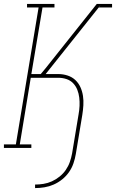

<svg xmlns="http://www.w3.org/2000/svg" viewBox="-26 -755 592 980"><path d="M153 205V187Q174 187 196 183.5Q218 180 239 170.5Q260 161 278.5 146Q297 131 310 112Q323 93 330.5 71.5Q338 50 342 28L375 -171Q379 -193 380 -214.5Q381 -236 378.5 -257Q376 -278 368.5 -297Q361 -316 347 -330.5Q333 -345 313 -351.5Q293 -358 272 -358H131L75 -18H134V0H-6V-18H55L171 -717H112V-735H252V-717H191L134 -377H182L207 -407L468 -735H488L487 -728L482 -723L478 -717L207 -377H272Q296 -377 319 -369.5Q342 -362 358.5 -346.5Q375 -331 384.5 -310Q394 -289 397.5 -265.5Q401 -242 399.5 -217.5Q398 -193 394 -168L361 31Q357 55 349 78.5Q341 102 326.5 123Q312 144 291.5 160.5Q271 177 248 187Q225 197 201 201Q177 205 153 205ZM478 -717 487 -728 488 -735H546V-717Z"/></svg>

Font: Iosevka Slab Thin
Style: Italic
Weight: 100
Italic angle: -9°
Monospace: yes
Designer: Belleve Invis
Foundry: Belleve Invis
Version: Version 11.1.1; ttfautohint (v1.8.3)